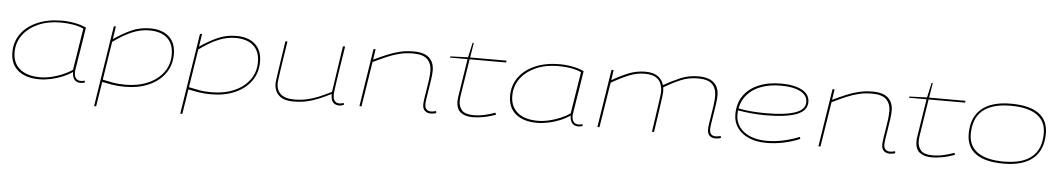

<svg xmlns="http://www.w3.org/2000/svg" viewBox="-42 -1102 9647 1749"><g transform="rotate(5 4782.0 -227.5)"><path d="M694 10Q659 10 639.5 -14.5Q620 -39 620 -83Q580 -55 529 -34Q478 -13 423.5 -1.5Q369 10 319 10Q194 10 124 -48.5Q54 -107 54 -213Q54 -311 107.5 -384.5Q161 -458 257 -499Q353 -540 479 -540Q539 -540 598 -528.5Q657 -517 702 -496Q694 -444 685 -388Q676 -332 667.5 -279Q659 -226 652 -183Q645 -140 641 -113.5Q637 -87 637 -85Q637 -8 698 -8Q719 -8 734 -14L736 3Q718 10 694 10ZM618 -103 679 -484Q640 -503 586 -512.5Q532 -522 468 -522Q353 -522 264 -482.5Q175 -443 124.5 -374Q74 -305 74 -216Q74 -118 139.5 -63.5Q205 -9 324 -9Q373 -9 425.5 -21Q478 -33 528 -54Q578 -75 618 -103Z M838 210 954 -530H973L955 -413Q1035 -468 1114 -504Q1193 -540 1287 -540Q1397 -540 1459 -483.5Q1521 -427 1521 -323Q1521 -223 1467.5 -148Q1414 -73 1319.5 -31.5Q1225 10 1103 10Q1038 10 986 1.5Q934 -7 893 -16L857 210ZM1104 -9Q1219 -9 1309 -47.5Q1399 -86 1450.5 -156Q1502 -226 1502 -319Q1502 -417 1444.5 -469Q1387 -521 1280 -521Q1201 -521 1121.5 -487.5Q1042 -454 951 -387L896 -37Q934 -29 985.5 -19Q1037 -9 1104 -9Z M1626 210 1742 -530H1761L1743 -413Q1823 -468 1902 -504Q1981 -540 2075 -540Q2185 -540 2247 -483.5Q2309 -427 2309 -323Q2309 -223 2255.5 -148Q2202 -73 2107.5 -31.5Q2013 10 1891 10Q1826 10 1774 1.5Q1722 -7 1681 -16L1645 210ZM1892 -9Q2007 -9 2097 -47.5Q2187 -86 2238.5 -156Q2290 -226 2290 -319Q2290 -417 2232.5 -469Q2175 -521 2068 -521Q1989 -521 1909.5 -487.5Q1830 -454 1739 -387L1684 -37Q1722 -29 1773.5 -19Q1825 -9 1892 -9Z M2642 10Q2553 10 2510 -31Q2467 -72 2467 -139Q2467 -143 2467.5 -150.5Q2468 -158 2471 -178.5Q2474 -199 2479.5 -240Q2485 -281 2496 -351.5Q2507 -422 2523 -530H2542Q2526 -426 2515 -357Q2504 -288 2498.5 -246.5Q2493 -205 2490 -183.5Q2487 -162 2486.5 -153Q2486 -144 2486 -140Q2486 -80 2525.5 -44.5Q2565 -9 2646 -9Q2709 -9 2762.5 -20.5Q2816 -32 2870 -54.5Q2924 -77 2986 -108L3049 -530H3069Q3050 -410 3037.5 -331Q3025 -252 3018.5 -204.5Q3012 -157 3008.5 -133Q3005 -109 3004.5 -99.5Q3004 -90 3004 -86Q3004 -43 3019.5 -26Q3035 -9 3063 -9Q3068 -9 3079.5 -11Q3091 -13 3101 -17L3104 0Q3094 5 3081 7.5Q3068 10 3062 10Q3025 10 3005 -12.5Q2985 -35 2985 -89Q2924 -58 2869.5 -35.5Q2815 -13 2760 -1.5Q2705 10 2642 10Z M3329 -530H3348L3333 -433Q3398 -464 3455 -488Q3512 -512 3570.5 -526Q3629 -540 3696 -540Q3791 -540 3837 -498.5Q3883 -457 3883 -381Q3883 -352 3877 -307.5Q3871 -263 3863 -215.5Q3855 -168 3849 -128Q3843 -88 3843 -69Q3843 -39 3858.5 -24Q3874 -9 3898 -9Q3924 -9 3945 -17L3949 1Q3937 6 3923 8Q3909 10 3899 10Q3865 10 3844.5 -9Q3824 -28 3824 -66Q3824 -86 3829.5 -124Q3835 -162 3843 -207.5Q3851 -253 3856.5 -297.5Q3862 -342 3862 -376Q3862 -443 3822.5 -482Q3783 -521 3693 -521Q3626 -521 3569 -507Q3512 -493 3455 -468.5Q3398 -444 3330 -411L3265 0H3246Z M4486 -49 4492 -31Q4433 -9 4378 0.5Q4323 10 4282 10Q4213 10 4172.5 -21Q4132 -52 4132 -124Q4132 -145 4137 -175L4190 -513H4029L4032 -524L4193 -530L4223 -665H4234L4212 -530H4545L4542 -513H4209L4156 -175Q4154 -163 4153 -151Q4152 -139 4152 -128Q4152 -76 4181.5 -42.5Q4211 -9 4289 -9Q4339 -9 4389.5 -20.5Q4440 -32 4486 -49Z M5245 10Q5210 10 5190.5 -14.5Q5171 -39 5171 -83Q5131 -55 5080 -34Q5029 -13 4974.5 -1.5Q4920 10 4870 10Q4745 10 4675 -48.5Q4605 -107 4605 -213Q4605 -311 4658.5 -384.5Q4712 -458 4808 -499Q4904 -540 5030 -540Q5090 -540 5149 -528.5Q5208 -517 5253 -496Q5245 -444 5236 -388Q5227 -332 5218.5 -279Q5210 -226 5203 -183Q5196 -140 5192 -113.5Q5188 -87 5188 -85Q5188 -8 5249 -8Q5270 -8 5285 -14L5287 3Q5269 10 5245 10ZM5169 -103 5230 -484Q5191 -503 5137 -512.5Q5083 -522 5019 -522Q4904 -522 4815 -482.5Q4726 -443 4675.5 -374Q4625 -305 4625 -216Q4625 -118 4690.5 -63.5Q4756 -9 4875 -9Q4924 -9 4976.5 -21Q5029 -33 5079 -54Q5129 -75 5169 -103Z M6502 10Q6468 10 6448 -9Q6428 -28 6428 -66Q6428 -86 6433.5 -124Q6439 -162 6447 -207.5Q6455 -253 6460.5 -297.5Q6466 -342 6466 -376Q6466 -443 6427.5 -482Q6389 -521 6297 -521Q6213 -521 6139.5 -490Q6066 -459 5988 -412Q5991 -393 5991 -373Q5991 -368 5990.5 -359.5Q5990 -351 5987.5 -331Q5985 -311 5979.5 -271.5Q5974 -232 5964.5 -166Q5955 -100 5940 0H5921Q5936 -101 5945.5 -167Q5955 -233 5960.5 -272Q5966 -311 5968.5 -330.5Q5971 -350 5971.5 -358Q5972 -366 5972 -370Q5972 -410 5958.5 -444.5Q5945 -479 5910 -500Q5875 -521 5810 -521Q5737 -521 5665 -491.5Q5593 -462 5507 -412L5441 0H5422L5505 -530H5524L5511 -436Q5586 -480 5659.5 -510Q5733 -540 5814 -540Q5888 -540 5929 -510.5Q5970 -481 5983 -432Q6057 -474 6133.5 -507Q6210 -540 6299 -540Q6394 -540 6440.5 -498.5Q6487 -457 6487 -381Q6487 -352 6481 -307.5Q6475 -263 6467 -215Q6459 -167 6453 -127Q6447 -87 6447 -68Q6447 -38 6462 -23.5Q6477 -9 6501 -9Q6527 -9 6548 -17L6552 1Q6540 6 6526 8Q6512 10 6502 10Z M7273 -53Q7203 -23 7124.5 -6.5Q7046 10 6967 10Q6875 10 6807 -19.5Q6739 -49 6701.5 -102Q6664 -155 6664 -224Q6664 -324 6712.5 -394.5Q6761 -465 6849 -502.5Q6937 -540 7056 -540Q7175 -540 7246 -502.5Q7317 -465 7317 -394Q7317 -313 7220.5 -276.5Q7124 -240 6936 -240Q6872 -240 6805.5 -246.5Q6739 -253 6685 -263Q6683 -244 6683 -224Q6683 -160 6718 -111.5Q6753 -63 6817.5 -36Q6882 -9 6968 -9Q7114 -9 7267 -71ZM7055 -521Q6955 -521 6877 -492.5Q6799 -464 6750.5 -410Q6702 -356 6688 -281Q6743 -269 6809.5 -264Q6876 -259 6942 -259Q7113 -259 7205.5 -290.5Q7298 -322 7298 -391Q7298 -454 7233 -487.5Q7168 -521 7055 -521Z M7526 -530H7545L7530 -433Q7595 -464 7652 -488Q7709 -512 7767.5 -526Q7826 -540 7893 -540Q7988 -540 8034 -498.5Q8080 -457 8080 -381Q8080 -352 8074 -307.5Q8068 -263 8060 -215.5Q8052 -168 8046 -128Q8040 -88 8040 -69Q8040 -39 8055.5 -24Q8071 -9 8095 -9Q8121 -9 8142 -17L8146 1Q8134 6 8120 8Q8106 10 8096 10Q8062 10 8041.5 -9Q8021 -28 8021 -66Q8021 -86 8026.5 -124Q8032 -162 8040 -207.5Q8048 -253 8053.5 -297.5Q8059 -342 8059 -376Q8059 -443 8019.5 -482Q7980 -521 7890 -521Q7823 -521 7766 -507Q7709 -493 7652 -468.5Q7595 -444 7527 -411L7462 0H7443Z M8683 -49 8689 -31Q8630 -9 8575 0.5Q8520 10 8479 10Q8410 10 8369.5 -21Q8329 -52 8329 -124Q8329 -145 8334 -175L8387 -513H8226L8229 -524L8390 -530L8420 -665H8431L8409 -530H8742L8739 -513H8406L8353 -175Q8351 -163 8350 -151Q8349 -139 8349 -128Q8349 -76 8378.5 -42.5Q8408 -9 8486 -9Q8536 -9 8586.5 -20.5Q8637 -32 8683 -49Z M9137 10Q8969 10 8883 -51Q8797 -112 8797 -233Q8797 -384 8888.5 -462Q8980 -540 9157 -540Q9325 -540 9411 -479Q9497 -418 9497 -297Q9497 -146 9405.5 -68Q9314 10 9137 10ZM9137 -9Q9478 -9 9478 -297Q9478 -407 9396.5 -464Q9315 -521 9157 -521Q8816 -521 8816 -233Q8816 -123 8898 -66Q8980 -9 9137 -9Z"/></g></svg>

Font: Georama Extra Expanded Thin
Style: Italic
Weight: 100
Width: 8
Italic angle: -9°
Designer: Jean-Baptiste Levee
Foundry: Production Type
Version: Version 1.000